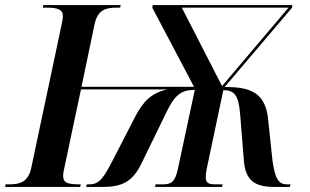

<svg xmlns="http://www.w3.org/2000/svg" viewBox="-42 -734 1218 754"><path d="M-22 0H273L275 -10C224 -10 206 -15 206 -44C206 -52 208 -65 212 -81L276 -383H615C553 -369 521 -336 491 -280L403 -109C365 -35 348 -10 309 -10H299L296 0H362C441 0 480 -23 514 -93L612 -294C644 -361 670 -381 723 -381L656 -68C645 -18 629 -10 597 -10H569L567 0H830L832 -10H801C777 -10 766 -17 766 -37C766 -47 767 -58 770 -72L835 -380C879 -380 895 -359 901 -286L916 -100C923 -26 958 0 1034 0H1096L1099 -10H1085C1052 -10 1038 -32 1028 -104L1010 -274C998 -362 951 -394 840 -392L1105 -704L1106 -714H558L556 -704L720 -393H278L329 -637C341 -696 374 -704 416 -704H430L432 -714H128L126 -704H140C185 -704 205 -697 205 -670C205 -663 203 -651 199 -633L81 -76C69 -18 35 -10 -6 -10H-20ZM830 -396 672 -704H1091Z"/></svg>

Font: Noto Serif Display SemiCondensed SemiBold
Style: Italic
Weight: 600
Width: 4
Italic angle: -12°
Designer: Monotype Design Team
Foundry: Monotype Imaging Inc.
Version: Version 2.009